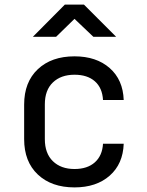

<svg xmlns="http://www.w3.org/2000/svg" viewBox="-20 -805 640 835"><path d="M304 10Q204 10 144.5 -46Q85 -102 85 -200V-350Q85 -448 144.5 -504Q204 -560 304 -560Q399 -560 457 -509Q515 -458 518 -370H428Q425 -423 392.5 -451.5Q360 -480 304 -480Q245 -480 210 -446.5Q175 -413 175 -351V-200Q175 -138 210 -104Q245 -70 304 -70Q360 -70 392.5 -99Q425 -128 428 -180H518Q515 -92 457 -41Q399 10 304 10ZM123 -645 262 -785H345L485 -645H386L304 -723L224 -645Z"/></svg>

Font: NKDuy Mono
Style: Regular
Weight: 400
Monospace: yes
Designer: NKDuy
Foundry: NKDuy
Version: Version 2.251; ttfautohint (v1.8.4.7-5d5b)